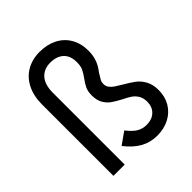

<svg xmlns="http://www.w3.org/2000/svg" viewBox="-202 -849 989 989"><g transform="rotate(-45 292.5 -354.0)"><path d="M204.1 -79.1 270.5 -126Q295.9 -92.8 319.3 -78.6Q342.8 -64.5 372.1 -64.5Q412.1 -64.5 435.5 -86.9Q459 -109.4 459 -147.5Q459 -173.8 447.8 -192.4Q436.5 -210.9 419.9 -222.2Q403.3 -233.4 375 -247.1Q343.8 -263.7 324.7 -277.3Q305.7 -291 292.5 -314Q279.3 -336.9 279.3 -371.1Q279.3 -400.4 288.1 -419.4Q296.9 -438.5 313.5 -460.9Q330.1 -483.4 338.4 -501.5Q346.7 -519.5 346.7 -546.9Q346.7 -593.8 320.3 -618.2Q293.9 -642.6 247.1 -642.6Q201.2 -642.6 174.3 -612.3Q147.5 -582 147.5 -523.4V0H65.4V-519.5Q65.4 -582 88.4 -627.4Q111.3 -672.9 152.8 -696.8Q194.3 -720.7 248 -720.7Q301.8 -720.7 343.3 -699.7Q384.8 -678.7 407.7 -639.2Q430.7 -599.6 430.7 -546.9Q430.7 -519.5 424.8 -497.6Q418.9 -475.6 410.2 -460.4Q401.4 -445.3 387.7 -426.8Q374 -405.3 368.7 -395Q363.3 -384.8 363.3 -371.1Q363.3 -355.5 372.1 -343.3Q380.9 -331.1 394 -322.3Q407.2 -313.5 431.6 -298.8Q466.8 -278.3 489.3 -261.7Q511.7 -245.1 527.3 -216.8Q543 -188.5 543 -147.5Q543 -100.6 521.5 -64Q500 -27.3 460.9 -6.8Q421.9 13.7 372.1 13.7Q322.3 13.7 281.2 -9.3Q240.2 -32.2 204.1 -79.1Z"/></g></svg>

Font: Wanted Sans Variable
Style: Regular
Weight: 400
Designer: Original Design by Kil Hyung-jin and Kang Hanbin, Wanted Lab, Inc; Hangeul from Source Han Sans by Jang Soo-young and Ka
Foundry: Wanted Lab, Inc.
Version: Version 1.003;Glyphs 3.2 (3227)